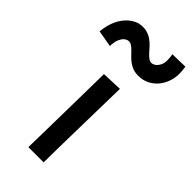

<svg xmlns="http://www.w3.org/2000/svg" viewBox="-320 -823 892 892"><g transform="rotate(45 126.0 -377.0)"><path d="M181.2 -479Q179.7 -409.2 178.5 -350.8Q177.2 -292.5 176.3 -244.6Q175.3 -196.8 174.6 -158.9Q173.8 -121.1 173.3 -92.8Q171.9 -25.4 171.9 13.2H71.8Q72.8 -39.6 74.2 -112.3Q75.2 -174.8 76.9 -265.1Q78.6 -355.5 80.1 -475.1ZM323.2 -767.1Q324.7 -755.9 325.9 -745.4Q327.1 -734.9 327.1 -725.1Q327.1 -697.8 318.4 -672.1Q309.6 -646.5 293 -626.5Q276.4 -606.4 252.4 -594.2Q228.5 -582 198.2 -582Q177.2 -582 161.4 -588.1Q145.5 -594.2 133.1 -603.8Q120.6 -613.3 110.6 -624Q100.6 -634.8 91.3 -644Q82 -653.3 72.8 -659.4Q63.5 -665.5 52.2 -665Q40 -663.6 30.8 -654.8Q22.5 -647.5 15.4 -631.6Q8.3 -615.7 7.3 -586.9L-74.7 -601.1Q-72.3 -626 -66.7 -646Q-61 -666 -53.5 -681.4Q-45.9 -696.8 -37.1 -708.3Q-28.3 -719.7 -19.5 -728Q1 -747.1 25.4 -754.9Q52.7 -761.2 73.2 -756.6Q93.8 -752 109.6 -741.5Q125.5 -731 137.7 -717.3Q149.9 -703.6 160.6 -691.9Q171.4 -680.2 181.9 -672.9Q192.4 -665.5 204.1 -668Q214.8 -670.4 223.6 -678.2Q231 -685.1 237.1 -697Q243.2 -709 243.2 -730Q243.2 -737.8 242.4 -746.6Q241.7 -755.4 239.3 -765.1Z"/></g></svg>

Font: McLaren
Style: Regular
Weight: 400
Designer: Astigmatic (AOETI)
Foundry: Astigmatic (AOETI)
Version: Version 1.000